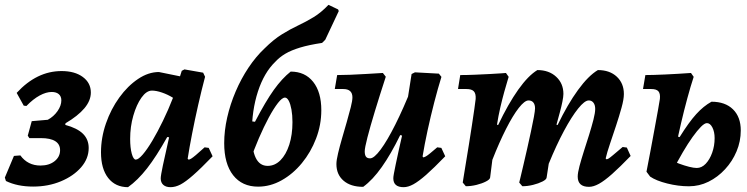

<svg xmlns="http://www.w3.org/2000/svg" viewBox="-23 -764 3098 796"><path d="M114.5 9.5Q49 9.5 1.6 -13.6L-2.9 -27.8L34.8 -117.6L61.4 -119.7Q92.1 -77.7 144.8 -77.7Q180.7 -77.7 203.4 -95.8Q226.1 -113.9 226.1 -141.3Q226.1 -166.1 206.1 -178.7Q186.1 -191.4 146.6 -191.4H98.7L92.1 -201.5L108.6 -261.7L175.1 -267.4Q199.8 -280.8 215.6 -303.5Q231.3 -326.2 231.3 -347.9Q231.3 -364.5 220.8 -373.6Q210.2 -382.7 191.3 -382.7Q168.5 -382.7 141.3 -368Q114.2 -353.2 86.5 -324.6L75.4 -326L46.1 -378.9Q129.4 -469.4 232.3 -469.4Q287.1 -469.4 320.3 -444.9Q353.6 -420.4 353.6 -380.3Q353.6 -346.8 326.8 -315Q300 -283.2 248.6 -253L247.6 -246.2Q297.4 -232.8 321.1 -209.3Q344.7 -185.8 344.7 -150.4Q344.7 -106.6 313.3 -70.4Q281.8 -34.2 229.6 -12.4Q177.3 9.5 114.5 9.5Z M758.5 -102.3Q763 -102.3 769.5 -106.3Q776 -110.2 789.3 -121.4Q802.5 -132.6 825.3 -153.2L842.3 -150.9L858.4 -116.1Q809.5 -65.5 777.9 -37.8Q746.4 -10.1 725.2 1Q704 12 683.8 12Q664.9 12 654.1 2.5Q643.3 -7.1 643.3 -24.5Q643.3 -35.5 652.3 -78.3Q661.3 -121.2 678.1 -194.8L670.3 -195.9Q624.9 -114.9 586.5 -65.8Q548 -16.6 507.7 12Q455.4 12 425.5 -26.2Q395.7 -64.4 395.7 -132.4Q395.7 -193 416.3 -252.4Q436.9 -311.8 471.7 -359.8Q506.5 -407.9 549.3 -436.6Q592.1 -465.4 635.9 -465.4L723.3 -447.6L730.5 -470.4L741.8 -476.3L819.2 -462.7L827.2 -445.7Q812.6 -390.5 798.6 -328.8Q784.6 -267.2 773.4 -209.6Q762.1 -152 755 -105.9ZM539.9 -102.3Q550.7 -102.3 568.9 -123.4Q587.1 -144.6 608.8 -181Q630.4 -217.4 652.6 -263.1Q674.9 -308.8 694.2 -358.6Q672.6 -372.1 648.6 -380.3Q624.7 -388.4 607 -388.4Q584.3 -388.4 563.5 -359.3Q542.8 -330.1 529.7 -284.5Q516.6 -238.9 516.6 -188.1Q516.6 -151.3 523.3 -126.8Q530.1 -102.3 539.9 -102.3Z M1047 9.8Q980.7 9.8 943.6 -37.5Q906.5 -84.9 906.5 -170.5Q906.5 -222.1 918.9 -276.9Q931.3 -331.7 954 -384.7Q976.7 -437.8 1007.2 -483.5Q1037.8 -529.3 1073.5 -562.9Q1110.9 -600.1 1145.6 -621.6Q1180.4 -643.2 1213.3 -658.6Q1246.2 -674.1 1277.3 -693Q1308.4 -711.9 1338.8 -743.9L1378.6 -725L1381.5 -718.2L1325.4 -599.1L1312.3 -586.1Q1258.2 -578 1221.1 -566.8Q1184 -555.5 1159.9 -541.2Q1135.8 -526.9 1117.9 -507.4Q1071.9 -462.9 1046.4 -384.8Q1021 -306.7 1021 -211.7Q1021 -142.5 1037.3 -109.4Q1053.6 -76.3 1086.6 -76.3Q1116.6 -76.3 1139.8 -99.7Q1163 -123.1 1176.3 -164.2Q1189.5 -205.3 1189.5 -257.6Q1189.5 -286.9 1185.3 -310Q1181.1 -333 1174.1 -346.2Q1167.1 -359.4 1158.4 -359.4Q1146.8 -359.4 1129.3 -337Q1111.8 -314.6 1091.3 -276.7Q1070.9 -238.7 1050.3 -191.1Q1029.8 -143.5 1012.7 -93.7L1009.6 -262.4L1034.1 -259.1Q1078 -343.4 1112.2 -391.3Q1146.5 -439.1 1182.1 -467.2Q1241.5 -467.2 1275.3 -424.7Q1309.1 -382.2 1309.1 -307.1Q1309.1 -246.2 1287.3 -189.5Q1265.6 -132.7 1228.5 -87.7Q1191.5 -42.7 1144.6 -16.5Q1097.8 9.8 1047 9.8Z M1482.7 10.6Q1431 10.6 1401.4 -14.8Q1371.7 -40.3 1371.7 -83.7Q1371.7 -99.8 1378.6 -128.6Q1385.4 -157.4 1395.3 -191.3Q1405.1 -225.2 1414.8 -258.8Q1424.4 -292.4 1431.3 -319.6Q1438.1 -346.8 1438.1 -360.3Q1438.1 -394.9 1400.1 -394.9H1365L1374.8 -452.8Q1397.1 -452.8 1428.6 -454Q1460.1 -455.2 1495.7 -457.4Q1531.4 -459.6 1564.3 -461.5L1576.4 -445.9Q1551.1 -368.2 1531.3 -303.1Q1511.5 -238 1500.3 -194.3Q1489.1 -150.6 1489.1 -136.7Q1489.1 -121.8 1494.1 -114.7Q1499.1 -107.5 1511.5 -107.5Q1527.9 -107.5 1555 -143.9Q1582.2 -180.3 1615.8 -247.3Q1649.5 -314.2 1685.8 -405.3L1660.8 -197L1636.3 -204.1Q1597.6 -124.9 1559.8 -71.5Q1522.1 -18 1482.7 10.6ZM1650.4 12Q1607.6 12 1607.6 -25Q1607.6 -31 1610 -44.2Q1612.3 -57.4 1617.4 -81.7Q1622.5 -106 1631 -144.9Q1639.6 -183.8 1652.5 -239.7L1658 -295.4L1683.4 -457.1L1697.3 -464.1L1796.5 -458.7L1807.1 -445.3Q1792.5 -398.3 1777.3 -339.6Q1762.2 -281 1749.5 -222.6Q1736.9 -164.1 1728.9 -115.3L1732.3 -111.3Q1737.3 -112.7 1743.1 -115.9Q1749 -119.2 1760 -128.2Q1771 -137.1 1789.7 -153.2L1806.7 -150.9L1822.8 -116.1Q1775.5 -67.2 1744 -39.4Q1712.4 -11.7 1690.7 0.1Q1669 12 1650.4 12Z M2491 -103.7Q2495.1 -103.7 2500.4 -106.9Q2505.8 -110.2 2519.1 -121.4Q2532.3 -132.6 2558.4 -154.6L2575.8 -152.2L2591.5 -117.4Q2546.7 -71.1 2514.9 -42.8Q2483.1 -14.6 2460.3 -2Q2437.5 10.6 2418.9 10.6Q2372.1 10.6 2372.1 -31.9Q2372.1 -47.6 2379.5 -75.4Q2386.9 -103.2 2397.7 -137.1Q2408.6 -170.9 2419.3 -205Q2429.9 -239.1 2437.3 -267.8Q2444.6 -296.5 2444.6 -312.4Q2444.6 -328.6 2437.4 -338.1Q2430.2 -347.6 2417.9 -347.6Q2400.9 -347.6 2373.9 -314Q2346.8 -280.3 2315.2 -221.4Q2283.6 -162.4 2252 -85.3L2243.2 -28Q2242.7 -20 2226.2 -11.6Q2209.6 -3.2 2186.8 2.5Q2164 8.1 2142.5 8.1L2129.6 -7.2Q2129.6 -7.2 2134.4 -26.9Q2139.1 -46.6 2146.6 -78.4Q2154.1 -110.1 2162.4 -146.9Q2170.7 -183.8 2178.2 -218.6Q2185.7 -253.4 2190.5 -279.5Q2195.2 -305.7 2195.2 -314.7Q2195.2 -330.4 2188.2 -339Q2181.2 -347.6 2168 -347.6Q2152.1 -347.6 2127.7 -316.5Q2103.4 -285.4 2075.1 -229.8Q2046.8 -174.1 2018.2 -101.3L2009 -28Q2008.1 -20 1991.7 -11.6Q1975.4 -3.2 1952.6 2.5Q1929.8 8.1 1908.2 8.1L1895.4 -7.2Q1895.4 -7.2 1898.9 -29.2Q1902.5 -51.3 1908.3 -86.9Q1914 -122.5 1920.9 -163.9Q1927.7 -205.3 1933.5 -244.5Q1939.2 -283.8 1943.7 -313.3Q1948.1 -342.9 1949 -353.6Q1950.4 -375.9 1941.5 -385.4Q1932.6 -394.9 1911 -394.9H1875.8L1885.1 -452.8Q1912.6 -452.8 1945.1 -454.2Q1977.5 -455.7 2007.1 -457.1Q2036.6 -458.6 2055.6 -460Q2074.6 -461.5 2074.6 -461.5L2085.8 -445.4Q2085.8 -445.4 2080.7 -428.3Q2075.5 -411.2 2067.5 -382.8Q2059.6 -354.4 2051.3 -318.9Q2043.1 -283.4 2037.4 -247L2042.2 -245.8Q2084.2 -333.9 2125.5 -392.2Q2166.9 -450.5 2204.8 -473.5Q2253 -473.5 2282.9 -445.7Q2312.8 -418 2312.8 -374.6Q2312.8 -363.4 2308.6 -342.4Q2304.4 -321.5 2298.4 -299.6Q2292.4 -277.8 2288.2 -262.4Q2284 -247 2284 -247L2288.8 -245.8Q2330.2 -331.7 2373.2 -390.8Q2416.2 -450 2455.7 -473.5Q2504.8 -473.5 2534.1 -446.1Q2563.5 -418.7 2563.5 -374.2Q2563.5 -352.6 2553.8 -317.6Q2544.2 -282.7 2531.2 -243.4Q2518.2 -204.2 2506 -168.1Q2493.7 -132 2488 -107.2Z M2833.1 8.3Q2788.8 8.3 2743 -3.3Q2697.1 -14.8 2672.3 -31.9L2775.3 -201.3L2794.5 -195.5Q2833.1 -257.5 2863.5 -290.9Q2894 -324.4 2926.7 -342.3Q2983.7 -342.3 3015.9 -310.7Q3048.1 -279 3048.1 -223.3Q3048.1 -178 3030.7 -136.6Q3013.4 -95.2 2983.1 -62.5Q2952.9 -29.7 2914.5 -10.7Q2876.1 8.3 2833.1 8.3ZM2672.3 -31.9 2657.2 -52.1Q2665.5 -93 2674.1 -140.2Q2682.7 -187.4 2691 -231.4Q2699.3 -275.4 2705.1 -308.6Q2711 -341.7 2712.8 -354.1Q2715 -375.5 2706.9 -385.2Q2698.7 -394.9 2677.1 -394.9H2642.8L2652.6 -452.8Q2682.2 -452.8 2734.6 -455.2Q2787.1 -457.6 2841.7 -461.5L2852.9 -445.4Q2840.2 -406.9 2826.3 -355.6Q2812.4 -304.2 2800.4 -252.7Q2788.3 -201.3 2780.8 -160.7ZM2765.2 -54.9 2753.2 -102.9Q2771 -93.6 2792.6 -85.5Q2814.2 -77.5 2833.9 -72.5Q2853.7 -67.6 2865.4 -67.6Q2886.1 -67.6 2902.7 -85Q2919.4 -102.5 2929.5 -130.8Q2939.7 -159.2 2939.7 -191.2Q2939.7 -217.5 2930.4 -235.6Q2921.1 -253.6 2907.8 -253.6Q2898.2 -253.6 2883 -238.4Q2867.8 -223.1 2848.4 -196.1Q2829 -169 2807.9 -133Q2786.9 -96.9 2765.2 -54.9Z"/></svg>

Font: Alegreya
Style: Italic
Weight: 400
Italic angle: -7°
Designer: Juan Pablo del Peral
Foundry: Huerta Tipografica
Version: Version 2.009